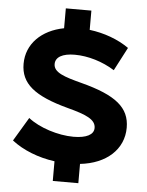

<svg xmlns="http://www.w3.org/2000/svg" viewBox="-58 -821 721 943"><g transform="rotate(5 303.0 -350.0)"><path d="M238 75H364V-20C493 -34 577 -110 577 -217C577 -316 509 -372 335 -417C251 -439 197 -456 197 -498C197 -532 231 -552 292 -552C358 -552 430 -530 489 -493L549 -608C495 -646 426 -671 354 -680V-775H228V-677C118 -656 45 -584 45 -486C45 -389 112 -333 281 -288C372 -264 420 -244 420 -202C420 -169 384 -150 320 -150C244 -150 150 -180 96 -223L26 -106C81 -63 157 -33 238 -22Z"/></g></svg>

Font: Fixel Display Bold
Style: Bold
Weight: 700
Designer: AlfaBravo + MacPaw
Foundry: Kyrylo Tkachov, Marchela Mozhyna, Serhii Makarenko, Maria Weinstein, Zakhar Kryvoshyya
Version: Version 1.211